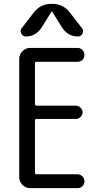

<svg xmlns="http://www.w3.org/2000/svg" viewBox="-20 -980 540 1000"><path d="M114.3 -790Q98.6 -790 90.8 -805.2Q83 -820.3 92.8 -833L156.2 -915Q191.4 -960 247.1 -960H252.9Q308.6 -960 343.8 -915L407.2 -833Q417 -820.3 409.7 -805.2Q402.3 -790 385.7 -790Q334 -790 303.7 -835.9L252 -918.9Q252 -919.9 250 -919.9Q248 -919.9 248 -918.9L196.3 -835.9Q166 -790 114.3 -790ZM136.7 0Q113.3 0 96.7 -17.1Q80.1 -34.2 80.1 -56.6V-672.9Q80.1 -696.3 97.2 -713.4Q114.3 -730.5 136.7 -730.5H383.8Q398.4 -730.5 409.2 -719.7Q419.9 -709 419.9 -693.8Q419.9 -678.7 409.7 -668.5Q399.4 -658.2 383.8 -658.2H169.9Q162.1 -658.2 162.1 -650.4V-439.5Q162.1 -430.7 169.9 -429.7H375Q388.7 -429.7 399.4 -419.4Q410.2 -409.2 410.2 -395Q410.2 -380.9 399.4 -370.6Q388.7 -360.4 375 -360.4H169.9Q162.1 -360.4 162.1 -351.6V-81.1Q162.1 -72.3 169.9 -72.3H383.8Q398.4 -72.3 409.2 -61.5Q419.9 -50.8 419.9 -36.1Q419.9 -21.5 409.7 -10.7Q399.4 0 383.8 0Z"/></svg>

Font: Rounded Mgen+ 1m regular
Style: Regular
Weight: 400
Designer: [Source Han Sans]
Ryoko NISHIZUKA  (kana & ideographs); Paul D. Hunt (Latin, Greek & Cyrillic); Wenlong ZHANG  (bopomofo
Version: Version 1.059.20150602